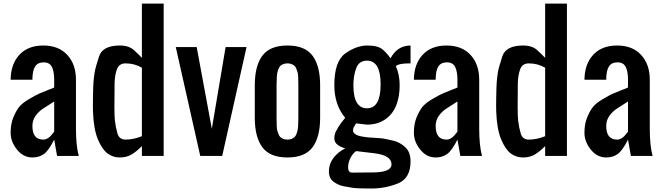

<svg xmlns="http://www.w3.org/2000/svg" viewBox="-20 -895 3800 1102"><path d="M291 -392.6V-437.5Q291 -484.9 277.8 -511Q264.6 -537.1 230.5 -537.1Q196.3 -537.1 181.2 -512.9Q166 -488.8 166 -437.5H41Q42 -527.3 91.3 -580.6Q140.6 -633.8 228.5 -633.8Q316.4 -633.8 366.2 -579.8Q416 -525.9 416 -437.5V-156.2Q416 -58.6 432.1 0H307.6L291 -93.8Q259.8 -31.2 232.2 -11.2Q204.6 8.8 166 8.8Q113.8 8.8 77.4 -36.6Q41 -82 41 -132.8Q41 -183.6 56.4 -220.7Q71.8 -257.8 88.9 -280Q106 -302.2 146 -325.9Q186 -349.6 206.5 -358.4Q227.1 -367.2 256.8 -378.9Q286.6 -390.6 291 -392.6ZM228.5 -93.8Q257.3 -93.8 284.7 -131.3Q290 -138.7 291 -139.6V-312.5Q283.2 -307.1 265.1 -295.9Q247.1 -284.7 224.6 -269.8Q202.1 -254.9 184.1 -230Q166 -205.1 166 -171.4Q166 -93.8 228.5 -93.8Z M513.7 -254.4Q512.7 -277.3 513.7 -337.9Q514.6 -398.4 516.6 -424.8Q518.6 -451.2 523.2 -479.5Q527.8 -507.8 548.3 -570.8Q568.8 -633.8 667.5 -633.8Q720.2 -633.8 749.3 -606.9Q778.3 -580.1 794.4 -563V-874.5H919.4V0H794.4V-56.6Q766.1 -27.3 736.8 -9.3Q707.5 8.8 667.5 8.8Q627.4 8.8 596.7 -14.6Q565.9 -38.1 541.7 -95.5Q517.6 -152.8 513.7 -254.4ZM700.7 -531.2Q663.6 -531.2 651.1 -497.6Q638.7 -463.9 637.7 -417Q634.8 -242.7 639.4 -203.1Q644 -163.6 654.3 -128.7Q664.6 -93.8 700.7 -93.8Q746.1 -93.8 794.4 -113.3V-506.3Q752.4 -531.2 700.7 -531.2Z M1129.4 0 988.8 -625H1108.9L1195.8 -155.8L1274.9 -625H1395L1255.4 0Z M1692.4 -218.8V-406.2Q1692.4 -465.3 1688.7 -477.8Q1685.1 -490.2 1680.7 -501.2Q1676.3 -512.2 1669.7 -517.8Q1663.1 -523.4 1653.1 -527.3Q1643.1 -531.2 1629.9 -531.2Q1616.7 -531.2 1606.7 -527.3Q1596.7 -523.4 1590.1 -517.8Q1583.5 -512.2 1576.9 -495.6Q1570.3 -479 1568.8 -456.8Q1567.4 -434.6 1567.4 -406.2V-218.8Q1567.4 -159.7 1571 -147.2Q1574.7 -134.8 1579.1 -123.8Q1583.5 -112.8 1590.1 -107.2Q1596.7 -101.6 1606.7 -97.7Q1616.7 -93.8 1629.9 -93.8Q1643.1 -93.8 1653.1 -97.7Q1663.1 -101.6 1669.7 -107.2Q1676.3 -112.8 1682.9 -129.4Q1689.5 -146 1690.9 -168.2Q1692.4 -190.4 1692.4 -218.8ZM1442.4 -218.8V-406.2Q1442.4 -516.6 1485.8 -575.2Q1529.3 -633.8 1629.9 -633.8Q1730.5 -633.8 1773.9 -575.2Q1817.4 -516.6 1817.4 -406.2V-218.8Q1817.4 -108.4 1773.9 -49.8Q1730.5 8.8 1629.9 8.8Q1529.3 8.8 1485.8 -49.8Q1442.4 -108.4 1442.4 -218.8Z M2086.4 -179.7 2023.4 -187Q2022.5 -184.6 2018.6 -178.5Q2014.6 -172.4 2010.5 -165Q2006.3 -157.7 2006.3 -146Q2006.3 -134.3 2018.6 -125.5Q2030.8 -116.7 2052.2 -112.5Q2073.7 -108.4 2093.5 -106.4Q2113.3 -104.5 2137.7 -103.5Q2162.1 -102.5 2180.7 -99.6Q2199.2 -96.7 2237.3 -87.6Q2275.4 -78.6 2305.9 -50.3Q2336.4 -22 2336.4 31.2Q2336.4 128.4 2264.2 157.7Q2191.9 187 2110.8 187Q2029.8 187 2004.9 183.1Q1980 179.2 1951.7 173.8Q1923.3 168.5 1895.5 148.9Q1867.7 129.4 1867.7 87.9Q1867.7 46.4 1893.8 11.7Q1919.9 -22.9 1961.4 -43.5Q1936 -50.3 1917.5 -64.2Q1898.9 -78.1 1898.9 -101.1Q1898.9 -124 1908.7 -141.8Q1918.5 -159.7 1921.6 -165.3Q1924.8 -170.9 1932.1 -180.9Q1939.5 -190.9 1942.1 -194.6Q1944.8 -198.2 1952.6 -207.8Q1960.4 -217.3 1961.4 -218.8Q1898.9 -293 1898.9 -406.2Q1898.9 -543.9 1962.6 -588.9Q2026.4 -633.8 2088.9 -633.8Q2151.4 -633.8 2178.5 -609.1Q2205.6 -584.5 2221.2 -560.1Q2258.3 -628.9 2326.7 -633.3Q2331.5 -633.3 2336.4 -633.3V-531.2H2328.6Q2268.1 -531.2 2252 -515.1Q2273.9 -467.8 2273.9 -404.3Q2273.9 -340.8 2254.2 -290.5Q2234.4 -240.2 2191.2 -210Q2147.9 -179.7 2086.4 -179.7ZM2227.1 48.3Q2227.1 -3.9 2127 -15.6L2023.9 -27.8Q2004.9 -14.2 1991.5 11.5Q1978 37.1 1978 66.4Q1978 95.7 2001.5 95.7L2117.7 94.7Q2227.1 94.7 2227.1 48.3ZM2086.4 -546.9Q2040.5 -546.9 2024.4 -503.4Q2008.3 -460 2008.3 -406.2Q2008.3 -273.4 2086.4 -273.4Q2164.6 -273.4 2164.6 -410.2Q2164.6 -546.9 2086.4 -546.9Z M2605.5 -392.6V-437.5Q2605.5 -484.9 2592.3 -511Q2579.1 -537.1 2544.9 -537.1Q2510.7 -537.1 2495.6 -512.9Q2480.5 -488.8 2480.5 -437.5H2355.5Q2356.4 -527.3 2405.8 -580.6Q2455.1 -633.8 2543 -633.8Q2630.9 -633.8 2680.7 -579.8Q2730.5 -525.9 2730.5 -437.5V-156.2Q2730.5 -58.6 2746.6 0H2622.1L2605.5 -93.8Q2574.2 -31.2 2546.6 -11.2Q2519 8.8 2480.5 8.8Q2428.2 8.8 2391.8 -36.6Q2355.5 -82 2355.5 -132.8Q2355.5 -183.6 2370.8 -220.7Q2386.2 -257.8 2403.3 -280Q2420.4 -302.2 2460.4 -325.9Q2500.5 -349.6 2521 -358.4Q2541.5 -367.2 2571.3 -378.9Q2601.1 -390.6 2605.5 -392.6ZM2543 -93.8Q2571.8 -93.8 2599.1 -131.3Q2604.5 -138.7 2605.5 -139.6V-312.5Q2597.7 -307.1 2579.6 -295.9Q2561.5 -284.7 2539.1 -269.8Q2516.6 -254.9 2498.5 -230Q2480.5 -205.1 2480.5 -171.4Q2480.5 -93.8 2543 -93.8Z M2828.1 -254.4Q2827.1 -277.3 2828.1 -337.9Q2829.1 -398.4 2831.1 -424.8Q2833 -451.2 2837.6 -479.5Q2842.3 -507.8 2862.8 -570.8Q2883.3 -633.8 2981.9 -633.8Q3034.7 -633.8 3063.7 -606.9Q3092.8 -580.1 3108.9 -563V-874.5H3233.9V0H3108.9V-56.6Q3080.6 -27.3 3051.3 -9.3Q3022 8.8 2981.9 8.8Q2941.9 8.8 2911.1 -14.6Q2880.4 -38.1 2856.2 -95.5Q2832 -152.8 2828.1 -254.4ZM3015.1 -531.2Q2978 -531.2 2965.6 -497.6Q2953.1 -463.9 2952.1 -417Q2949.2 -242.7 2953.9 -203.1Q2958.5 -163.6 2968.8 -128.7Q2979 -93.8 3015.1 -93.8Q3060.5 -93.8 3108.9 -113.3V-506.3Q3066.9 -531.2 3015.1 -531.2Z M3584.5 -392.6V-437.5Q3584.5 -484.9 3571.3 -511Q3558.1 -537.1 3523.9 -537.1Q3489.7 -537.1 3474.6 -512.9Q3459.5 -488.8 3459.5 -437.5H3334.5Q3335.4 -527.3 3384.8 -580.6Q3434.1 -633.8 3522 -633.8Q3609.9 -633.8 3659.7 -579.8Q3709.5 -525.9 3709.5 -437.5V-156.2Q3709.5 -58.6 3725.6 0H3601.1L3584.5 -93.8Q3553.2 -31.2 3525.6 -11.2Q3498 8.8 3459.5 8.8Q3407.2 8.8 3370.8 -36.6Q3334.5 -82 3334.5 -132.8Q3334.5 -183.6 3349.9 -220.7Q3365.2 -257.8 3382.3 -280Q3399.4 -302.2 3439.5 -325.9Q3479.5 -349.6 3500 -358.4Q3520.5 -367.2 3550.3 -378.9Q3580.1 -390.6 3584.5 -392.6ZM3522 -93.8Q3550.8 -93.8 3578.1 -131.3Q3583.5 -138.7 3584.5 -139.6V-312.5Q3576.7 -307.1 3558.6 -295.9Q3540.5 -284.7 3518.1 -269.8Q3495.6 -254.9 3477.5 -230Q3459.5 -205.1 3459.5 -171.4Q3459.5 -93.8 3522 -93.8Z"/></svg>

Font: Oswald-Regular
Style: Regular
Weight: 400
Designer: vernon adams
Foundry: vernon adams
Version: Version 2.002; ttfautohint (v0.92.18-e454-dirty) -l 8 -r 50 